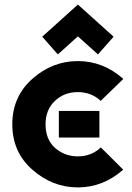

<svg xmlns="http://www.w3.org/2000/svg" viewBox="-20 -816 583 846"><path d="M239.3 -327.1H418V-210H239.3Q239.3 -210 239.3 -327.1ZM322.8 9.8Q210.9 9.8 122.1 -68.8Q34.2 -146 34.2 -268.6Q34.2 -390.1 122.6 -468.8Q210.9 -546.9 322.8 -546.9Q434.6 -546.9 523.4 -468.3L423.8 -371.6Q382.3 -410.2 322.8 -410.2Q262.2 -410.2 221.2 -370.6Q180.7 -332 180.7 -268.6Q180.7 -202.6 221.2 -165.5Q263.7 -127 322.8 -127Q382.8 -127 424.3 -166.5L522.9 -68.4Q434.1 9.8 322.8 9.8ZM323.2 -795.9 480.5 -654.3 411.6 -576.2 323.2 -655.8 234.9 -576.2 166 -654.3Z"/></svg>

Font: Newest Shape
Style: Bold
Weight: 700
Designer: Wojciech Kalinowski "wmk69" (wmk69@o2.pl)
Foundry: Wojciech Kalinowski "wmk69" (wmk69@o2.pl)
Version: Version 1.0.0; 2022-02-24